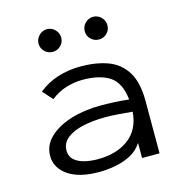

<svg xmlns="http://www.w3.org/2000/svg" viewBox="-102 -758 804 859"><g transform="rotate(-15 300.0 -328.0)"><path d="M254 11Q160 11 109.5 -24.5Q59 -60 59 -115Q59 -164 96.5 -200Q134 -236 197 -255.5Q260 -275 335 -275Q363 -275 396.5 -273.5Q430 -272 466 -268Q457 -348 411.5 -377.5Q366 -407 287 -407Q248 -407 209.5 -395Q171 -383 139 -357L98 -403Q137 -435 187 -451Q237 -467 293 -467Q366 -467 420 -447Q474 -427 504.5 -378Q535 -329 535 -243V0H454V-70Q433 -37 398 -19.5Q363 -2 324.5 4.5Q286 11 254 11ZM136 -119Q136 -92 154 -76Q172 -60 200.5 -53Q229 -46 262 -46Q350 -46 405.5 -88Q461 -130 467 -211Q436 -214 403 -216.5Q370 -219 343 -219Q285 -219 238 -208.5Q191 -198 163.5 -176Q136 -154 136 -119ZM192 -562Q170 -562 154.5 -577Q139 -592 139 -614Q139 -635 154.5 -651Q170 -667 192 -667Q213 -667 228.5 -651.5Q244 -636 244 -614Q244 -592 228.5 -577Q213 -562 192 -562ZM406 -562Q384 -562 368.5 -577Q353 -592 353 -614Q353 -636 368.5 -651.5Q384 -667 406 -667Q427 -667 442.5 -651.5Q458 -636 458 -614Q458 -592 442.5 -577Q427 -562 406 -562Z"/></g></svg>

Font: Inconsolata Expanded
Style: Regular
Weight: 400
Width: 7
Monospace: yes
Designer: Raph Levien, Cyreal, Brenton Simpson
Foundry: Raph Levien, Cyreal, Google
Version: Version 3.000; ttfautohint (v1.8.2.53-6de2)